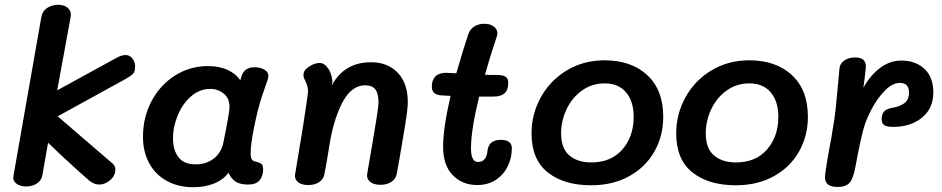

<svg xmlns="http://www.w3.org/2000/svg" viewBox="-20 -769 3922 799"><path d="M36 -37 152 -698Q156 -722 175.5 -735.5Q195 -749 222 -749Q246 -749 260.5 -737.5Q275 -726 275 -708Q275 -702 274 -698L218 -393L468 -530Q487 -540 503 -540Q521 -540 532.5 -523.5Q544 -507 542 -488Q542 -471 533.5 -462Q525 -453 504 -441L220 -285L449 -88Q460 -79 460 -63Q460 -38 438.5 -19.5Q417 -1 393 -1Q372 -1 352 -17Q323 -41 240 -118L180 -175L156 -38Q152 -18 133.5 -5.5Q115 7 89 7Q63 7 47.5 -5.5Q32 -18 36 -37Z M1075 -63Q1075 -37 1060.5 -19Q1046 -1 1013 -1Q980 -1 961.5 -12.5Q943 -24 931 -50Q908 -20 870 -5Q832 10 784 10Q721 10 673.5 -16.5Q626 -43 600.5 -90.5Q575 -138 575 -200Q575 -281 610.5 -348Q646 -415 708 -454.5Q770 -494 846 -494Q894 -494 928.5 -477.5Q963 -461 980 -435L985 -452Q997 -489 1038 -489Q1064 -489 1080.5 -479Q1097 -469 1097 -453Q1097 -442 1082 -403L1069 -365Q1052 -312 1037.5 -240Q1023 -168 1023 -132Q1023 -113 1028 -105.5Q1033 -98 1046 -96Q1062 -92 1068.5 -86.5Q1075 -81 1075 -63ZM910 -178Q920 -226 927.5 -268Q935 -310 935 -325Q935 -360 911 -379.5Q887 -399 855 -399Q811 -399 775.5 -368.5Q740 -338 720 -290Q700 -242 700 -193Q700 -144 723 -114.5Q746 -85 794 -85Q838 -85 869.5 -109Q901 -133 910 -178Z M1677 -344Q1677 -317 1666.5 -251.5Q1656 -186 1642 -106L1631 -45Q1627 -24 1608.5 -12Q1590 0 1563 0Q1535 0 1520 -12.5Q1505 -25 1508 -45L1530 -174Q1540 -233 1547.5 -279.5Q1555 -326 1555 -343Q1555 -380 1542 -397Q1529 -414 1500 -414Q1462 -414 1432.5 -382.5Q1403 -351 1378 -279Q1362 -231 1353 -178L1349 -153Q1339 -90 1330 -44Q1326 -23 1308 -11Q1290 1 1263 1Q1234 1 1219.5 -11.5Q1205 -24 1208 -44L1213 -73Q1247 -273 1261 -379Q1263 -393 1260.5 -404Q1258 -415 1254 -424.5Q1250 -434 1248 -438Q1243 -446 1243 -456Q1242 -476 1265.5 -491.5Q1289 -507 1310 -507Q1331 -507 1347 -482Q1355 -470 1359.5 -453Q1364 -436 1363 -426L1361 -414Q1413 -510 1524 -510Q1593 -510 1635 -466.5Q1677 -423 1677 -344Z M2110 -152Q2110 -111 2092.5 -76Q2075 -41 2042.5 -20Q2010 1 1966 1Q1904 1 1864 -40Q1824 -81 1824 -158Q1824 -236 1855 -370L1818 -372Q1777 -374 1777 -408Q1777 -436 1792 -451Q1807 -466 1836 -466Q1849 -466 1879 -464Q1909 -569 1929 -627Q1936 -647 1953 -658.5Q1970 -670 1996 -670Q2020 -670 2035 -658.5Q2050 -647 2050 -630Q2050 -624 2047 -616Q2020 -535 1998 -458Q2016 -457 2053 -457Q2076 -456 2085.5 -448.5Q2095 -441 2095 -425Q2095 -395 2080 -381Q2065 -367 2032 -367H1974Q1940 -229 1940 -152Q1940 -95 1969 -95Q2005 -95 2009 -144Q2015 -187 2064 -187Q2110 -187 2110 -152Z M2192 -214Q2192 -294 2230.5 -364Q2269 -434 2338.5 -476Q2408 -518 2496 -518Q2607 -518 2673.5 -456.5Q2740 -395 2740 -283Q2740 -203 2703 -138Q2666 -73 2598 -35.5Q2530 2 2440 2Q2327 2 2259.5 -51.5Q2192 -105 2192 -214ZM2617 -283Q2617 -347 2585.5 -384.5Q2554 -422 2496 -422Q2443 -422 2401.5 -392Q2360 -362 2337.5 -314Q2315 -266 2315 -214Q2315 -151 2349.5 -122Q2384 -93 2440 -93Q2523 -93 2570 -147Q2617 -201 2617 -283Z M2794 -214Q2794 -294 2832.5 -364Q2871 -434 2940.5 -476Q3010 -518 3098 -518Q3209 -518 3275.5 -456.5Q3342 -395 3342 -283Q3342 -203 3305 -138Q3268 -73 3200 -35.5Q3132 2 3042 2Q2929 2 2861.5 -51.5Q2794 -105 2794 -214ZM3219 -283Q3219 -347 3187.5 -384.5Q3156 -422 3098 -422Q3045 -422 3003.5 -392Q2962 -362 2939.5 -314Q2917 -266 2917 -214Q2917 -151 2951.5 -122Q2986 -93 3042 -93Q3125 -93 3172 -147Q3219 -201 3219 -283Z M3864 -384Q3864 -318 3817 -279.5Q3770 -241 3697 -241Q3669 -241 3659 -248.5Q3649 -256 3649 -273Q3649 -294 3659 -305Q3669 -316 3691 -320Q3724 -325 3743.5 -339.5Q3763 -354 3763 -384Q3763 -403 3753.5 -413.5Q3744 -424 3725 -424Q3694 -424 3662.5 -392Q3631 -360 3608 -316.5Q3585 -273 3575 -238Q3560 -185 3540 -76Q3531 -26 3515.5 -8.5Q3500 9 3467 9Q3438 9 3425.5 -1.5Q3413 -12 3413 -33Q3413 -42 3421.5 -94.5Q3430 -147 3440 -197L3443 -217Q3453 -272 3457.5 -315Q3462 -358 3471 -457L3473 -481Q3474 -503 3492.5 -516.5Q3511 -530 3539 -530Q3587 -530 3583 -486Q3578 -437 3573 -404Q3601 -455 3642 -486Q3683 -517 3731 -517Q3790 -517 3827 -482.5Q3864 -448 3864 -384Z"/></svg>

Font: Mali SemiBold
Style: Italic
Weight: 600
Italic angle: -10°
Version: Version 1.000; ttfautohint (v1.6)